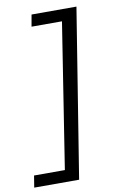

<svg xmlns="http://www.w3.org/2000/svg" viewBox="-154 -760 632 994"><g transform="rotate(-10 162.5 -262.5)"><path d="M-57 180 -47 118H115L234 -643H74L85 -705H321L179 180Z"/></g></svg>

Font: Nunito Sans 7pt Expanded Light
Style: Italic
Weight: 300
Width: 7
Italic angle: -9°
Designer: Vernon Adams
Foundry: Vernon Adams
Version: Version 3.101;gftools[0.9.27]